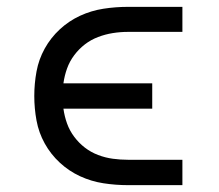

<svg xmlns="http://www.w3.org/2000/svg" viewBox="-20 -540 640 560"><path d="M353 0Q317 0 281.5 -5.5Q246 -11 213.5 -26Q181 -41 154.5 -65.5Q128 -90 110.5 -121.5Q93 -153 86.5 -188.5Q80 -224 80 -260Q80 -296 86.5 -331.5Q93 -367 110.5 -398.5Q128 -430 154.5 -454.5Q181 -479 213.5 -494Q246 -509 281.5 -514.5Q317 -520 353 -520H512V-447H353Q331 -447 309 -443.5Q287 -440 266 -432Q245 -424 227.5 -410.5Q210 -397 196.5 -379Q183 -361 175.5 -340Q168 -319 165 -297H424V-223H165Q168 -201 175.5 -180Q183 -159 196.5 -141Q210 -123 227.5 -109.5Q245 -96 266 -88Q287 -80 309 -77Q331 -74 353 -74H512V0Z"/></svg>

Font: Iosevka Custom Extended
Style: Regular
Weight: 400
Width: 7
Monospace: yes
Designer: Belleve Invis
Foundry: Belleve Invis
Version: Version 11.2.4; ttfautohint (v1.8.4)